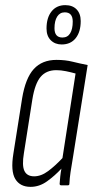

<svg xmlns="http://www.w3.org/2000/svg" viewBox="-20 -721 366 747"><path d="M99 6Q58 6 39.5 -24.5Q21 -55 32 -123L66 -338Q79 -417 111.5 -452.5Q144 -488 200 -488Q234 -488 262 -481Q290 -474 321 -468L265 -116Q258 -75 254.5 -51.5Q251 -28 250 -6Q250 0 244 0H218Q212 0 212 -6Q213 -20 214.5 -35Q216 -50 219 -65Q193 -37 163 -15.5Q133 6 99 6ZM113 -35Q140 -35 167.5 -55.5Q195 -76 223 -106L274 -435Q256 -440 236.5 -444Q217 -448 199 -448Q160 -448 138 -422Q116 -396 106 -335L73 -125Q65 -77 75 -56Q85 -35 113 -35ZM220 -548Q194 -548 177.5 -564.5Q161 -581 161 -610Q161 -652 180.5 -676.5Q200 -701 234 -701Q262 -701 278 -684.5Q294 -668 294 -639Q294 -597 274.5 -572.5Q255 -548 220 -548ZM223 -575Q243 -575 253 -591.5Q263 -608 263 -637Q263 -673 232 -673Q213 -673 202.5 -656.5Q192 -640 192 -611Q192 -575 223 -575Z"/></svg>

Font: Sofia Sans Extra Condensed Light
Style: Italic
Weight: 300
Italic angle: -9°
Version: Version 4.100